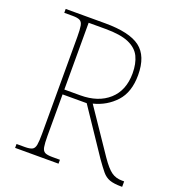

<svg xmlns="http://www.w3.org/2000/svg" viewBox="-130 -821 859 927"><g transform="rotate(20 300.0 -357.0)"><path d="M50 0V-20H93Q118 -20 130 -26Q142 -32 145.5 -51Q149 -70 149 -108V-606Q149 -645 145.5 -663.5Q142 -682 130 -688Q118 -694 93 -694H50V-714H253Q378 -714 433 -672.5Q488 -631 488 -533Q488 -445 442.5 -395.5Q397 -346 329 -329L480 -106Q511 -61 534 -44.5Q557 -28 589 -28H600V0H596Q557 0 535 -8Q513 -16 496.5 -36Q480 -56 456 -90L301 -321H177V-108Q177 -70 180.5 -51Q184 -32 196 -26Q208 -20 233 -20H273V0ZM259 -346Q351 -346 405.5 -395Q460 -444 460 -532Q460 -582 443 -617Q426 -652 383.5 -670.5Q341 -689 264 -689H177V-346Z"/></g></svg>

Font: Noto Serif Tamil Thin
Style: Italic
Weight: 100
Italic angle: -12°
Designer: Indian Type Foundry, Tom Grace, and the Monotype Design Team
Foundry: Monotype Imaging Inc.
Version: Version 2.003; ttfautohint (v1.8.4.7-5d5b)